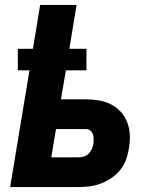

<svg xmlns="http://www.w3.org/2000/svg" viewBox="-20 -755 640 775"><path d="M21 0 99 -471H52V-558H113L142 -735H289L260 -558H329V-471H246L226 -354H326Q353 -354 379.5 -349.5Q406 -345 428.5 -333.5Q451 -322 468 -303Q485 -284 494 -260Q503 -236 504 -209Q505 -182 500 -155Q497 -133 489 -111Q481 -89 466 -70Q451 -51 430.5 -37Q410 -23 388 -14.5Q366 -6 343.5 -3Q321 0 298 0ZM187 -120H298Q309 -120 319.5 -123.5Q330 -127 338 -135Q346 -143 350.5 -153Q355 -163 357 -174Q358 -184 358 -194Q358 -204 355 -213Q352 -222 344.5 -228Q337 -234 326 -234H206Z"/></svg>

Font: Iosevka Curly HvExObl
Style: Regular
Weight: 900
Width: 7
Italic angle: -9°
Monospace: yes
Designer: Belleve Invis
Foundry: Belleve Invis
Version: Version 11.1.0; ttfautohint (v1.8.3)